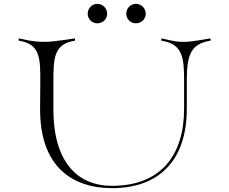

<svg xmlns="http://www.w3.org/2000/svg" viewBox="-20 -964 1189 996"><path d="M485 -843C513 -843 536 -865 536 -893C536 -921 513 -944 485 -944C457 -944 435 -921 435 -893C435 -865 457 -843 485 -843ZM685 -843C713 -843 736 -865 736 -893C736 -921 713 -944 685 -944C657 -944 635 -921 635 -893C635 -865 657 -843 685 -843ZM562 12C796 12 949 -123 949 -400V-536C949 -667 961 -736 1072 -753V-765C1069 -765 977 -747 940 -747C898 -747 896 -747 817 -765V-753C928 -736 936 -666 935 -535V-400C935 -157 813 0 561 0C379 0 257 -127 257 -396V-532C257 -663 258 -736 369 -753V-765C366 -765 257 -747 220 -747C178 -747 156 -747 77 -765V-753C188 -736 190 -665 189 -534L188 -395C188 -103 351 12 562 12Z"/></svg>

Font: Cantique Normal
Style: Regular
Weight: 400
Designer: Sébastien Hayez
Foundry: Sébastien Hayez & Ariel Martín Pérez
Version: Version 1.000;hotconv 1.0.109;makeotfexe 2.5.65596